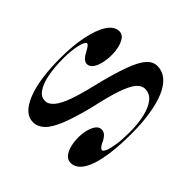

<svg xmlns="http://www.w3.org/2000/svg" viewBox="-102 -739 979 979"><g transform="rotate(-45 387.0 -250.0)"><path d="M379 15Q301 15 240.5 7.5Q180 0 138.5 -14.5Q97 -29 75.5 -50.5Q54 -72 54 -99Q54 -121 71 -135.5Q88 -150 115.5 -157Q143 -164 173 -164Q204 -164 230 -157Q256 -150 271.5 -138Q287 -126 287 -108Q287 -95 279 -84.5Q271 -74 254 -64Q231 -54 222 -46.5Q213 -39 213 -32Q213 -24 232.5 -16Q252 -8 289 -2.5Q326 3 375 3Q440 3 488 -8.5Q536 -20 563 -42Q590 -64 590 -98Q590 -123 566 -143Q542 -163 486 -182.5Q430 -202 333 -223Q233 -248 174 -272Q115 -296 90 -323Q65 -350 65 -382Q65 -443 152.5 -479Q240 -515 396 -515Q485 -515 555 -500.5Q625 -486 665 -460Q705 -434 705 -398Q705 -378 688.5 -365.5Q672 -353 646.5 -346.5Q621 -340 592 -340Q569 -340 547.5 -343.5Q526 -347 508.5 -354Q491 -361 480 -372Q469 -383 469 -397Q469 -422 510 -443Q530 -454 537.5 -460Q545 -466 545 -472Q545 -477 533.5 -483Q522 -489 502.5 -493.5Q483 -498 458.5 -500.5Q434 -503 406 -503Q339 -503 289.5 -493Q240 -483 212.5 -463.5Q185 -444 185 -416Q185 -391 210.5 -369.5Q236 -348 288 -329.5Q340 -311 416 -293Q528 -266 594 -242Q660 -218 688.5 -193Q717 -168 717 -136Q717 -100 693.5 -71.5Q670 -43 625.5 -24Q581 -5 518.5 5Q456 15 379 15Z"/></g></svg>

Font: Kalnia SemiExpanded
Style: Regular
Weight: 400
Width: 6
Designer: Frida Medrano
Foundry: Frida Medrano
Version: Version 1.105